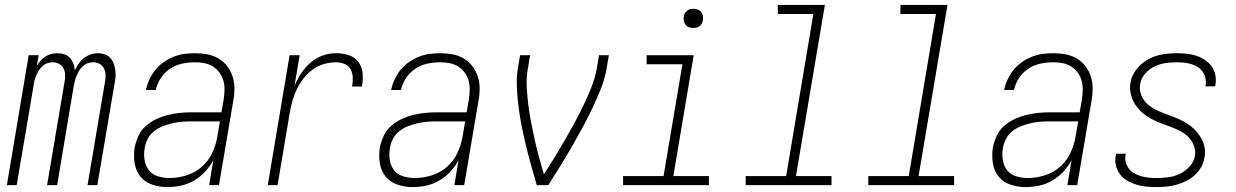

<svg xmlns="http://www.w3.org/2000/svg" viewBox="-20 -755 5040 783"><path d="M8 0 97 -530H138L130 -487Q137 -498 146 -508Q155 -518 166 -525Q177 -532 189.5 -535Q202 -538 214 -538Q229 -538 242.5 -533.5Q256 -529 265 -519Q274 -509 279 -496Q284 -483 285 -468Q292 -482 301 -495.5Q310 -509 322.5 -518.5Q335 -528 349.5 -533Q364 -538 379 -538Q394 -538 407 -533.5Q420 -529 429 -519.5Q438 -510 443 -497Q448 -484 450 -470Q452 -456 451 -441.5Q450 -427 447 -413L377 0H337L408 -420Q411 -434 410.5 -448.5Q410 -463 404.5 -475Q399 -487 387 -494Q375 -501 360 -501Q350 -501 339 -497.5Q328 -494 319 -486Q310 -478 304 -468.5Q298 -459 293.5 -448.5Q289 -438 286 -427.5Q283 -417 281 -406L213 0H172L243 -420Q246 -434 245.5 -448.5Q245 -463 239.5 -475Q234 -487 222 -494Q210 -501 195 -501Q185 -501 174 -497.5Q163 -494 154 -486Q145 -478 139 -468.5Q133 -459 128.5 -448.5Q124 -438 121 -427.5Q118 -417 117 -406L48 0Z M663 8Q631 8 601 -2Q571 -12 552.5 -35Q534 -58 529 -89.5Q524 -121 529 -153Q534 -177 544.5 -200.5Q555 -224 574.5 -241Q594 -258 617 -269Q640 -280 664.5 -286Q689 -292 713 -294.5Q737 -297 761 -297H883L892 -348Q895 -368 895.5 -388Q896 -408 891 -426Q886 -444 875 -459Q864 -474 848 -484Q832 -494 813 -497.5Q794 -501 775 -501Q749 -501 723 -495.5Q697 -490 674 -475Q651 -460 636 -437Q621 -414 615 -388H575Q580 -411 589.5 -431.5Q599 -452 613.5 -470Q628 -488 647.5 -501.5Q667 -515 688 -523.5Q709 -532 731 -535Q753 -538 775 -538Q800 -538 825 -533.5Q850 -529 871 -516.5Q892 -504 906.5 -485Q921 -466 928.5 -443Q936 -420 936 -394Q936 -368 931 -342L873 0H833L850 -102Q837 -77 816.5 -55Q796 -33 771 -18.5Q746 -4 718 2Q690 8 663 8ZM671 -29Q705 -29 739.5 -39.5Q774 -50 801.5 -73.5Q829 -97 844.5 -129.5Q860 -162 866 -196L877 -260H761Q741 -260 722 -258.5Q703 -257 683.5 -252.5Q664 -248 644.5 -240.5Q625 -233 608.5 -220Q592 -207 582.5 -188.5Q573 -170 570 -151Q566 -127 569.5 -103Q573 -79 587 -61Q601 -43 624 -36Q647 -29 671 -29Z M1072 0 1161 -530H1202L1181 -405Q1192 -431 1208 -455.5Q1224 -480 1246.5 -499.5Q1269 -519 1296 -528.5Q1323 -538 1351 -538Q1377 -538 1402 -530Q1427 -522 1442 -501.5Q1457 -481 1459 -454.5Q1461 -428 1456 -402H1416Q1419 -420 1418.5 -438.5Q1418 -457 1410 -472Q1402 -487 1385.5 -494Q1369 -501 1351 -501Q1326 -501 1301.5 -494Q1277 -487 1256 -472Q1235 -457 1218.5 -436Q1202 -415 1191 -392Q1180 -369 1173 -345Q1166 -321 1162 -297L1112 0Z M1663 8Q1631 8 1601 -2Q1571 -12 1552.5 -35Q1534 -58 1529 -89.5Q1524 -121 1529 -153Q1534 -177 1544.5 -200.5Q1555 -224 1574.5 -241Q1594 -258 1617 -269Q1640 -280 1664.5 -286Q1689 -292 1713 -294.5Q1737 -297 1761 -297H1883L1892 -348Q1895 -368 1895.5 -388Q1896 -408 1891 -426Q1886 -444 1875 -459Q1864 -474 1848 -484Q1832 -494 1813 -497.5Q1794 -501 1775 -501Q1749 -501 1723 -495.5Q1697 -490 1674 -475Q1651 -460 1636 -437Q1621 -414 1615 -388H1575Q1580 -411 1589.5 -431.5Q1599 -452 1613.5 -470Q1628 -488 1647.5 -501.5Q1667 -515 1688 -523.5Q1709 -532 1731 -535Q1753 -538 1775 -538Q1800 -538 1825 -533.5Q1850 -529 1871 -516.5Q1892 -504 1906.5 -485Q1921 -466 1928.5 -443Q1936 -420 1936 -394Q1936 -368 1931 -342L1873 0H1833L1850 -102Q1837 -77 1816.5 -55Q1796 -33 1771 -18.5Q1746 -4 1718 2Q1690 8 1663 8ZM1671 -29Q1705 -29 1739.5 -39.5Q1774 -50 1801.5 -73.5Q1829 -97 1844.5 -129.5Q1860 -162 1866 -196L1877 -260H1761Q1741 -260 1722 -258.5Q1703 -257 1683.5 -252.5Q1664 -248 1644.5 -240.5Q1625 -233 1608.5 -220Q1592 -207 1582.5 -188.5Q1573 -170 1570 -151Q1566 -127 1569.5 -103Q1573 -79 1587 -61Q1601 -43 1624 -36Q1647 -29 1671 -29Z M2169 0Q2161 -29 2152.5 -57.5Q2144 -86 2136.5 -115Q2129 -144 2122 -173.5Q2115 -203 2109 -232.5Q2103 -262 2098.5 -292Q2094 -322 2091 -352.5Q2088 -383 2087.5 -414.5Q2087 -446 2092 -477L2101 -530H2142L2133 -477Q2126 -439 2128 -401.5Q2130 -364 2134.5 -327.5Q2139 -291 2146 -255Q2153 -219 2161 -183.5Q2169 -148 2178.5 -113Q2188 -78 2198 -44Q2220 -78 2241.5 -113Q2263 -148 2283.5 -183.5Q2304 -219 2323.5 -255Q2343 -291 2360.5 -327.5Q2378 -364 2392.5 -401Q2407 -438 2414 -477L2423 -530H2463L2454 -477Q2447 -434 2430.5 -393Q2414 -352 2395 -312Q2376 -272 2354.5 -232.5Q2333 -193 2310.5 -154Q2288 -115 2264 -76.5Q2240 -38 2216 0Z M2521 0V-37H2686L2763 -493H2617V-530H2809L2726 -37H2871V0ZM2808 -641Q2798 -641 2789.5 -644Q2781 -647 2775.5 -654Q2770 -661 2768.5 -670.5Q2767 -680 2769 -690Q2770 -696 2773.5 -702Q2777 -708 2782.5 -712Q2788 -716 2794.5 -717.5Q2801 -719 2808 -719Q2817 -719 2825.5 -716Q2834 -713 2839.5 -706Q2845 -699 2846.5 -689.5Q2848 -680 2846 -670Q2845 -664 2841.5 -658Q2838 -652 2832.5 -648Q2827 -644 2820.5 -642.5Q2814 -641 2808 -641Z M3021 0V-37H3186L3297 -698H3152V-735H3344L3226 -37H3371V0Z M3521 0V-37H3686L3797 -698H3652V-735H3844L3726 -37H3871V0Z M4163 8Q4131 8 4101 -2Q4071 -12 4052.5 -35Q4034 -58 4029 -89.5Q4024 -121 4029 -153Q4034 -177 4044.5 -200.5Q4055 -224 4074.5 -241Q4094 -258 4117 -269Q4140 -280 4164.5 -286Q4189 -292 4213 -294.5Q4237 -297 4261 -297H4383L4392 -348Q4395 -368 4395.5 -388Q4396 -408 4391 -426Q4386 -444 4375 -459Q4364 -474 4348 -484Q4332 -494 4313 -497.5Q4294 -501 4275 -501Q4249 -501 4223 -495.5Q4197 -490 4174 -475Q4151 -460 4136 -437Q4121 -414 4115 -388H4075Q4080 -411 4089.5 -431.5Q4099 -452 4113.5 -470Q4128 -488 4147.5 -501.5Q4167 -515 4188 -523.5Q4209 -532 4231 -535Q4253 -538 4275 -538Q4300 -538 4325 -533.5Q4350 -529 4371 -516.5Q4392 -504 4406.5 -485Q4421 -466 4428.5 -443Q4436 -420 4436 -394Q4436 -368 4431 -342L4373 0H4333L4350 -102Q4337 -77 4316.5 -55Q4296 -33 4271 -18.5Q4246 -4 4218 2Q4190 8 4163 8ZM4171 -29Q4205 -29 4239.5 -39.5Q4274 -50 4301.5 -73.5Q4329 -97 4344.5 -129.5Q4360 -162 4366 -196L4377 -260H4261Q4241 -260 4222 -258.5Q4203 -257 4183.5 -252.5Q4164 -248 4144.5 -240.5Q4125 -233 4108.5 -220Q4092 -207 4082.5 -188.5Q4073 -170 4070 -151Q4066 -127 4069.5 -103Q4073 -79 4087 -61Q4101 -43 4124 -36Q4147 -29 4171 -29Z M4697 8Q4676 8 4655 6Q4634 4 4614.5 -2Q4595 -8 4577.5 -18Q4560 -28 4548 -43.5Q4536 -59 4531 -79.5Q4526 -100 4530 -120Q4530 -122 4530.5 -124Q4531 -126 4531 -128H4571Q4571 -127 4570.5 -125.5Q4570 -124 4570 -123Q4567 -107 4571.5 -92Q4576 -77 4585 -65.5Q4594 -54 4607.5 -47Q4621 -40 4635.5 -36Q4650 -32 4665.5 -30.5Q4681 -29 4697 -29Q4720 -29 4744 -32Q4768 -35 4790.5 -45.5Q4813 -56 4831 -75.5Q4849 -95 4853 -119Q4856 -138 4850.5 -155.5Q4845 -173 4834 -187.5Q4823 -202 4808 -211.5Q4793 -221 4776.5 -228.5Q4760 -236 4742.5 -242Q4725 -248 4708 -255Q4691 -262 4675 -270.5Q4659 -279 4645 -290Q4631 -301 4619.5 -315Q4608 -329 4600.5 -345Q4593 -361 4590 -380Q4587 -399 4590 -418Q4595 -447 4615 -472.5Q4635 -498 4662.5 -513Q4690 -528 4719.5 -533Q4749 -538 4778 -538Q4798 -538 4818.5 -536Q4839 -534 4857.5 -528Q4876 -522 4892.5 -511.5Q4909 -501 4920.5 -485.5Q4932 -470 4936 -450.5Q4940 -431 4937 -411Q4937 -409 4936.5 -407Q4936 -405 4935 -403H4896Q4896 -404 4896 -405.5Q4896 -407 4897 -409Q4899 -423 4895.5 -438Q4892 -453 4883.5 -464Q4875 -475 4863 -482.5Q4851 -490 4837 -494Q4823 -498 4808 -499.5Q4793 -501 4778 -501Q4755 -501 4732 -497.5Q4709 -494 4687.5 -483.5Q4666 -473 4649.5 -454Q4633 -435 4630 -412Q4626 -393 4631.5 -375Q4637 -357 4648 -343Q4659 -329 4674 -319Q4689 -309 4706 -301.5Q4723 -294 4740 -288Q4757 -282 4774 -275Q4791 -268 4807 -259.5Q4823 -251 4837 -240Q4851 -229 4862.5 -215Q4874 -201 4882 -185Q4890 -169 4893 -150.5Q4896 -132 4892 -113Q4889 -92 4878.5 -73.5Q4868 -55 4852 -40.5Q4836 -26 4816.5 -16.5Q4797 -7 4777 -1.5Q4757 4 4737 6Q4717 8 4697 8Z"/></svg>

Font: iosevka_custom_sans_ss08 XLt
Style: Italic
Weight: 200
Italic angle: -10°
Designer: Belleve Invis
Foundry: Belleve Invis
Version: Version 10.3.0; ttfautohint (v1.8.3)